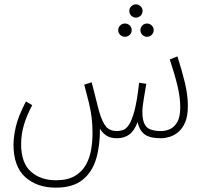

<svg xmlns="http://www.w3.org/2000/svg" viewBox="-20 -630 950 882"><path d="M236 232Q150 232 96 183.5Q42 135 42 34Q42 0 52.5 -47Q63 -94 99 -164L128 -147Q103 -100 90 -56.5Q77 -13 77 32Q77 118 121.5 158Q166 198 237 198Q291 198 324.5 178Q358 158 375.5 125.5Q393 93 399 55.5Q405 18 405 -18Q405 -57 401 -89.5Q397 -122 388.5 -157.5Q380 -193 367 -241L401 -252Q411 -214 416.5 -192Q422 -170 426 -154Q430 -138 435 -119Q450 -68 467.5 -48Q485 -28 517 -28Q531 -28 545 -32.5Q559 -37 572.5 -57Q586 -77 598 -122.5Q610 -168 619 -250L652 -245Q648 -218 641 -179Q634 -140 634 -114Q634 -71 651 -49.5Q668 -28 721 -28Q741 -28 761 -37Q781 -46 794.5 -69.5Q808 -93 808 -138Q808 -180 796.5 -230.5Q785 -281 760 -357L795 -371Q815 -309 829 -251.5Q843 -194 843 -143Q843 -97 830.5 -68Q818 -39 798.5 -23Q779 -7 758 -1Q737 5 720 5Q667 5 643.5 -13.5Q620 -32 612 -69Q596 -27 572.5 -11Q549 5 517 5Q487 5 468.5 -7.5Q450 -20 439 -39Q440 37 422 98.5Q404 160 359.5 196Q315 232 236 232ZM604 -549Q592 -549 583 -558Q574 -567 574 -580Q574 -592 583 -601Q592 -610 604 -610Q617 -610 626 -601Q635 -592 635 -580Q635 -567 626 -558Q617 -549 604 -549ZM554 -461Q541 -461 532 -470Q523 -479 523 -491Q523 -504 532 -513Q541 -522 554 -522Q567 -522 576 -513Q585 -504 585 -491Q585 -479 576 -470Q567 -461 554 -461ZM655 -461Q643 -461 634 -470Q625 -479 625 -491Q625 -504 634 -513Q643 -522 655 -522Q668 -522 677 -513Q686 -504 686 -491Q686 -479 677 -470Q668 -461 655 -461Z"/></svg>

Font: Noto Sans Arabic UI XCn XLt
Style: Regular
Weight: 200
Width: 2
Designer: Monotype Design Team, Nadine Chahine and Nizar Qandah
Foundry: Monotype Imaging Inc.
Version: Version 2.010; ttfautohint (v1.8.4.7-5d5b)